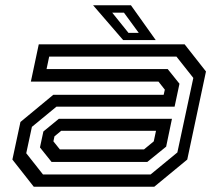

<svg xmlns="http://www.w3.org/2000/svg" viewBox="-20 -708 828 728"><path d="M108 0 27 -103 57.5 -245.5 182 -348.5H600.5L605 -368L581 -398.5H97L127 -540H680L761 -437L690 -103L565 0ZM143 -46.5H551L652.5 -130L713 -412.5L649 -493.5H166.5L156.5 -446H616L660.5 -390.5L642 -303.5H194L101 -227L79.5 -127ZM175.5 -94 131.5 -149 144.5 -209.5 203 -257.5H632L610 -152L538.5 -94ZM207 -141.5H526L563 -172L571.5 -212H212L186.5 -191L182.5 -172ZM570.5 -556H447L333 -688H476.5ZM506 -583.5 450 -660H405.5L467 -583.5Z"/></svg>

Font: Tourney Expanded Medium
Style: Italic
Weight: 500
Width: 7
Italic angle: -12°
Designer: Tyler Finck
Foundry: Etcetera Type Co
Version: Version 1.010; ttfautohint (v1.8.3)